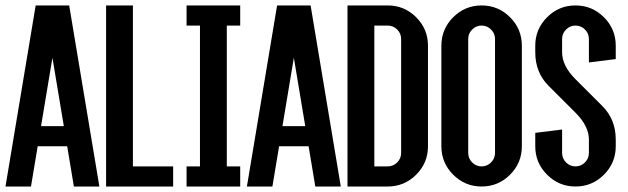

<svg xmlns="http://www.w3.org/2000/svg" viewBox="-20 -679 2286 699"><path d="M170.9 -468.8 129.4 -219.7H212.4ZM117.2 -146.5 92.8 0H0L109.9 -659.2H231.9L341.8 0H249L224.6 -146.5Z M463.9 -73.2H610.4V0H366.2V-659.2H463.9Z M805.7 -73.2H854.5V0H659.2V-73.2H708V-585.9H659.2V-659.2H854.5V-585.9H805.7Z M1049.8 -468.8 1008.3 -219.7H1091.3ZM996.1 -146.5 971.7 0H878.9L988.8 -659.2H1110.8L1220.7 0H1127.9L1103.5 -146.5Z M1391.6 -659.2Q1452.1 -659.2 1495.1 -616.2Q1538.1 -573.2 1538.1 -512.7V-146.5Q1538.1 -85.9 1495.1 -43Q1452.1 0 1391.6 0H1245.1V-659.2ZM1440.4 -537.1Q1440.4 -557.1 1426 -571.5Q1411.6 -585.9 1391.6 -585.9H1342.8V-73.2H1391.6Q1411.6 -73.2 1426 -87.6Q1440.4 -102.1 1440.4 -122.1Z M1733.4 -659.2Q1793.9 -659.2 1836.9 -616.2Q1879.9 -573.2 1879.9 -512.7V-146.5Q1879.9 -85.9 1836.9 -43Q1793.9 0 1733.4 0Q1672.9 0 1629.9 -43Q1586.9 -85.9 1586.9 -146.5V-512.7Q1586.9 -573.2 1629.9 -616.2Q1672.9 -659.2 1733.4 -659.2ZM1782.2 -537.1Q1782.2 -557.1 1767.8 -571.5Q1753.4 -585.9 1733.4 -585.9Q1713.4 -585.9 1699 -571.5Q1684.6 -557.1 1684.6 -537.1V-122.1Q1684.6 -102.1 1699 -87.6Q1713.4 -73.2 1733.4 -73.2Q1753.4 -73.2 1767.8 -87.6Q1782.2 -102.1 1782.2 -122.1Z M2124 -170.9Q2124 -219.7 2075.2 -268.6L1977.5 -366.2Q1928.7 -415 1928.7 -488.3V-512.7Q1928.7 -573.2 1971.7 -616.2Q2014.6 -659.2 2075.2 -659.2Q2135.7 -659.2 2178.7 -616.2Q2221.7 -573.2 2221.7 -512.7V-463.9L2124 -451.7V-537.1Q2124 -557.1 2109.6 -571.5Q2095.2 -585.9 2075.2 -585.9Q2055.2 -585.9 2040.8 -571.5Q2026.4 -557.1 2026.4 -537.1V-488.3Q2026.4 -439.5 2075.2 -390.6L2172.9 -293Q2221.7 -244.1 2221.7 -170.9V-146.5Q2221.7 -85.9 2178.7 -43Q2135.7 0 2075.2 0Q2014.6 0 1971.7 -43Q1928.7 -85.9 1928.7 -146.5V-195.3L2026.4 -207.5V-122.1Q2026.4 -102.1 2040.8 -87.6Q2055.2 -73.2 2075.2 -73.2Q2095.2 -73.2 2109.6 -87.6Q2124 -102.1 2124 -122.1Z"/></svg>

Font: Alegre Sans
Style: Regular
Weight: 400
Width: 3
Designer: GrandChaos9000
Version: Version 1.2.6 - August 1, 2014